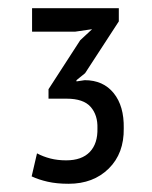

<svg xmlns="http://www.w3.org/2000/svg" viewBox="-20 -820 370 467"><path d="M141 -430Q179 -430 198.5 -450.5Q218 -471 217 -508Q218 -540 200.5 -560Q183 -580 142 -580H98V-603L175 -722L204 -749L163 -743H58V-800H269V-768L187 -642L166 -625V-622L186 -625Q231 -625 256.5 -593.5Q282 -562 281 -508Q282 -447 244.5 -410Q207 -373 147 -373Q118 -373 96 -378Q74 -383 57 -391L70 -447Q85 -439 102.5 -434.5Q120 -430 141 -430Z"/></svg>

Font: PT Sans Narrow
Style: Regular
Weight: 400
Width: 3
Designer: A.Korolkova, O.Umpeleva, V.Yefimov
Foundry: ParaType Ltd
Version: Version 2.003W OFL